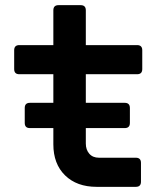

<svg xmlns="http://www.w3.org/2000/svg" viewBox="-20 -725 640 745"><path d="M96 -228Q76 -228 76 -248V-306Q76 -326 96 -326H187V-437H55Q35 -437 35 -457V-530Q35 -550 55 -550H187V-685Q187 -705 207 -705H293Q313 -705 313 -685V-550H512Q532 -550 532 -530V-457Q532 -437 512 -437H313V-326H464Q484 -326 484 -306V-248Q484 -228 464 -228H313V-168Q313 -144 326.5 -128.5Q340 -113 364 -113H507Q527 -113 527 -93V-20Q527 0 507 0H355Q278 0 232.5 -44.5Q187 -89 187 -165V-228Z"/></svg>

Font: Pitagon Sans Mono
Style: Bold
Weight: 700
Monospace: yes
Designer: Travis Tran
Foundry: Pitagon
Version: Version 1.001; ttfautohint (v1.8.4.7-5d5b);gftools[0.9.26]